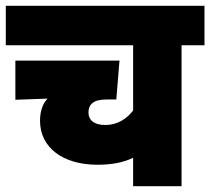

<svg xmlns="http://www.w3.org/2000/svg" viewBox="-20 -642 725 662"><path d="M685 -486V-622H0V-486H439V-261C417 -232 384 -211 343 -211C303 -211 285 -229 285 -254C285 -282 302 -299 347 -299H381L392 -433H33V-298L144 -302C128 -286 118 -259 118 -226C118 -132 198 -74 316 -74C363 -74 404 -81 439 -98V0H606V-486Z"/></svg>

Font: Noto Sans Devanagari SemiCondensed Black
Style: Regular
Weight: 900
Width: 4
Designer: Jelle Bosma - Monotype Design Team
Foundry: Monotype Imaging Inc.
Version: Version 2.004